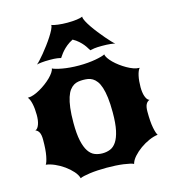

<svg xmlns="http://www.w3.org/2000/svg" viewBox="-139 -1096 1110 1222"><g transform="rotate(-15 416.5 -485.5)"><path d="M47.9 -130.9Q57.1 -143.6 64.9 -182.9Q72.8 -222.2 72.8 -290Q72.8 -320.8 64.5 -337.2Q56.2 -353.5 40.5 -358.9Q49.3 -361.3 55.7 -370.1Q62 -378.9 66.4 -391.6Q70.8 -404.3 72.8 -419.7Q74.7 -435.1 74.7 -451.2Q74.7 -493.2 67.6 -525.6Q60.5 -558.1 47.9 -572.3H51.8Q68.4 -572.3 88.6 -579.6Q108.9 -586.9 129.9 -598.9Q150.9 -610.8 170.9 -625.7Q190.9 -640.6 206.8 -656.2Q222.7 -671.9 232.7 -686.8Q242.7 -701.7 243.7 -712.9Q251.5 -708.5 267.8 -703.9Q284.2 -699.2 306.9 -695.1Q329.6 -690.9 357.7 -688.5Q385.7 -686 416.5 -686Q447.3 -686 475.3 -688.5Q503.4 -690.9 526.1 -695.1Q548.8 -699.2 565.2 -703.9Q581.5 -708.5 589.4 -712.9Q590.3 -701.7 600.3 -686.8Q610.4 -671.9 626.2 -656.2Q642.1 -640.6 662.1 -625.7Q682.1 -610.8 703.1 -598.9Q724.1 -586.9 744.4 -579.6Q764.6 -572.3 781.2 -572.3H785.2Q772.5 -558.1 765.4 -525.6Q758.3 -493.2 758.3 -451.2Q758.3 -435.1 760.3 -419.7Q762.2 -404.3 766.6 -391.6Q771 -378.9 777.3 -370.1Q783.7 -361.3 792.5 -358.9Q776.9 -353.5 768.6 -337.2Q760.3 -320.8 760.3 -290Q760.3 -222.2 768.1 -182.9Q775.9 -143.6 785.2 -130.9Q758.8 -127.9 727.5 -114.3Q696.3 -100.6 668.2 -80.6Q640.1 -60.5 619.1 -36.9Q598.1 -13.2 592.3 9.8Q584.5 5.4 567.6 1.5Q550.8 -2.4 527.6 -5.6Q504.4 -8.8 475.8 -10.5Q447.3 -12.2 416.5 -12.2Q385.7 -12.2 357.2 -10.5Q328.6 -8.8 305.4 -5.6Q282.2 -2.4 265.4 1.5Q248.5 5.4 240.7 9.8Q234.9 -13.2 213.9 -36.9Q192.9 -60.5 164.8 -80.6Q136.7 -100.6 105.5 -114.3Q74.2 -127.9 47.9 -130.9ZM416.5 -107.4Q443.8 -107.4 467.5 -116.9Q491.2 -126.5 508.5 -152.6Q525.9 -178.7 535.9 -224.4Q545.9 -270 545.9 -342.8Q545.9 -399.9 540.8 -440.4Q535.6 -481 526.6 -508.5Q517.6 -536.1 505.1 -552.5Q492.7 -568.8 478.3 -577.4Q463.9 -585.9 448.2 -588.4Q432.6 -590.8 416.5 -590.8Q400.4 -590.8 384.8 -588.4Q369.1 -585.9 354.7 -577.4Q340.3 -568.8 327.9 -552.5Q315.4 -536.1 306.4 -508.5Q297.4 -481 292.2 -440.4Q287.1 -399.9 287.1 -342.8Q287.1 -270 297.1 -224.4Q307.1 -178.7 324.5 -152.6Q341.8 -126.5 365.5 -116.9Q389.2 -107.4 416.5 -107.4ZM158.7 -761.2Q166 -766.6 180.2 -781.7Q194.3 -796.9 211.4 -817.6Q228.5 -838.4 246.3 -862.3Q264.2 -886.2 278.8 -908.9Q293.5 -931.6 302.7 -950.2Q312 -968.8 312 -979.5V-981.4Q317.9 -978.5 329.1 -976.1Q340.3 -973.6 354.5 -971.9Q368.7 -970.2 384.3 -969.2Q399.9 -968.3 415 -968.3Q450.2 -968.3 477.1 -971.9Q503.9 -975.6 516.1 -981.4Q516.1 -980.5 515.9 -980.2Q515.6 -980 515.6 -979Q515.6 -968.3 525.4 -949.5Q535.2 -930.7 550.5 -908.2Q565.9 -885.7 584.7 -861.8Q603.5 -837.9 621.1 -817.4Q638.7 -796.9 653.3 -781.5Q668 -766.1 674.8 -761.2Q667.5 -763.7 644.8 -766.4Q622.1 -769 588.4 -769Q556.2 -769 538.1 -766.4Q520 -763.7 510.3 -761.2Q505.9 -767.6 499.3 -778.8Q492.7 -790 482.2 -803Q471.7 -815.9 456.3 -829.8Q440.9 -843.8 418.9 -856Q394.5 -843.8 377.7 -829.8Q360.8 -815.9 349.1 -802.7Q337.4 -789.6 330.1 -778.6Q322.8 -767.6 317.9 -761.2Q311 -763.7 293.7 -766.4Q276.4 -769 245.1 -769Q211.4 -769 188.7 -766.4Q166 -763.7 158.7 -761.2Z"/></g></svg>

Font: Arbutus
Style: Regular
Weight: 400
Designer: Karolina Lach
Foundry: Sorkin Type Co.
Version: Version 1.003